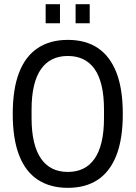

<svg xmlns="http://www.w3.org/2000/svg" viewBox="-20 -890 651 922"><path d="M305.7 12Q221 12 161.6 -26.9Q102.3 -65.8 71.8 -144.3Q41.2 -222.8 41.2 -343Q41.2 -463.2 71.8 -541.7Q102.3 -620.2 161.6 -659.4Q221 -698.5 305.7 -698.5Q391.4 -698.5 449.8 -659.4Q508.2 -620.2 539 -541.7Q569.7 -463.2 569.7 -343Q569.7 -222.8 539 -144.3Q508.2 -65.8 449.8 -26.9Q391.4 12 305.7 12ZM305.7 -64.4Q347.4 -64.4 379.4 -80Q411.5 -95.6 433.9 -127.5Q456.3 -159.4 467.8 -208Q479.4 -256.6 479.4 -323.1V-363.9Q479.4 -430.4 467.8 -479Q456.3 -527.6 433.9 -559Q411.5 -590.4 379.4 -605.8Q347.4 -621.2 305.7 -621.2Q264.1 -621.2 232 -605.8Q199.9 -590.4 177.5 -559Q155.1 -527.6 143.4 -479Q131.6 -430.4 131.6 -363.9V-323.1Q131.6 -256.6 143.4 -208Q155.1 -159.4 177.5 -127.5Q199.9 -95.6 232 -80Q264.1 -64.4 305.7 -64.4ZM199.2 -778.3V-869.8H268V-778.3ZM343 -778.3V-869.8H410.8V-778.3Z"/></svg>

Font: Archivo SemiBold Condensed
Style: Regular
Weight: 600
Width: 3
Version: Version 2.001